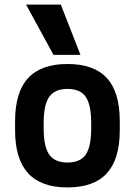

<svg xmlns="http://www.w3.org/2000/svg" viewBox="-20 -810 590 840"><path d="M275 10Q160 10 103 -52Q46 -114 46 -240V-280Q46 -407 103 -468.5Q160 -530 275 -530Q391 -530 447.5 -468.5Q504 -407 504 -280V-240Q504 -114 447.5 -52Q391 10 275 10ZM275 -99Q331 -99 355 -133.5Q379 -168 379 -249V-271Q379 -352 355 -386.5Q331 -421 275 -421Q220 -421 195.5 -386.5Q171 -352 171 -271V-249Q171 -168 195.5 -133.5Q220 -99 275 -99ZM214 -570 94 -790H246L332 -570Z"/></svg>

Font: M PLUS Code Latin SemiExpanded SemiBold
Style: Regular
Weight: 600
Width: 6
Designer: Coji Morishita
Foundry: UNDERFOREST DESIGN
Version: Version 1.002; ttfautohint (v1.8.3)